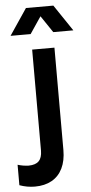

<svg xmlns="http://www.w3.org/2000/svg" viewBox="-116 -763 483 1023"><g transform="rotate(-5 125.0 -252.0)"><path d="M-53.7 210V100.6Q-25.9 109.4 4.9 110.4Q42 109.9 59.3 92.3Q76.7 74.7 77.1 37.1V-503.9H196.3V43.9Q196.3 100.6 176.5 141.4Q156.7 182.1 118.9 203.4Q81.1 224.6 28.3 224.6Q-13.2 224.6 -53.7 210ZM63.5 -727.5H210L304.7 -586.9H197.3L136.7 -676.8L76.2 -586.9H-31.2Z"/></g></svg>

Font: Wanted Sans SemiBold
Style: Regular
Weight: 600
Designer: Original Design by Kil Hyung-jin and Kang Hanbin, Wanted Lab, Inc; Hangeul from Source Han Sans by Jang Soo-young and Ka
Foundry: Wanted Lab, Inc.
Version: Version 1.003